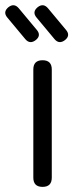

<svg xmlns="http://www.w3.org/2000/svg" viewBox="-30 -729 322 749"><path d="M110 -573Q87 -555 69 -576L-1 -660Q-20 -682 3 -701Q25 -718 43 -697L113 -613Q132 -591 110 -573ZM224 -573Q201 -555 183 -576L113 -660Q94 -682 117 -701Q139 -718 157 -697L227 -613Q246 -591 224 -573ZM100 -36V-458Q100 -494 136 -494Q172 -494 172 -458V-36Q172 0 136 0Q100 0 100 -36Z"/></svg>

Font: Jura SemiBold
Style: Regular
Weight: 600
Designer: Daniel Johnson, Alexei Vanyashin
Foundry: Daniel Johnson
Version: Version 5.103